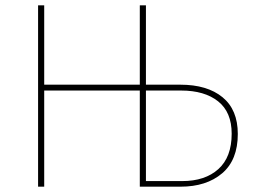

<svg xmlns="http://www.w3.org/2000/svg" viewBox="-20 -701 962 721"><path d="M657 -383Q758 -383 815.5 -336Q873 -289 873 -198Q873 -100 814 -50Q755 0 658 0H505V-361H146V0H123V-681H146V-383H505V-681H528V-383ZM664 -21Q750 -21 800 -66Q850 -111 850 -199Q850 -280 799 -320.5Q748 -361 660 -361H528V-21Z"/></svg>

Font: FiraGO Thin
Style: Regular
Weight: 100
Designer: bBox Type
Foundry: bBox Type GmbH
Version: Version 1.001;PS 001.001;hotconv 1.0.88;makeotf.lib2.5.64775